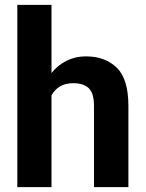

<svg xmlns="http://www.w3.org/2000/svg" viewBox="-20 -770 600 790"><path d="M191.9 -750V-469.7Q217.8 -502 253.9 -520Q290 -538.1 333.5 -538.1Q412.1 -538.1 460.2 -491.7Q508.3 -445.3 508.3 -334V0H366.7V-335Q366.7 -387.7 344.5 -407.7Q322.3 -427.7 281.7 -427.7Q248.5 -427.7 226.6 -414.3Q204.6 -400.9 191.9 -377.9V0H51.3V-750Z"/></svg>

Font: Vazirmatn RD UI FD
Style: Bold
Weight: 700
Designer: Saber Rastikerdar
Foundry: Saber Rastikerdar
Version: Version 33.003